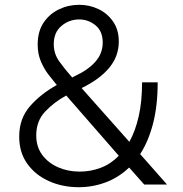

<svg xmlns="http://www.w3.org/2000/svg" viewBox="-20 -770 764 800"><path d="M308 10Q240 10 183.5 -15.5Q127 -41 93.5 -88Q60 -135 60 -201Q60 -276 105 -327.5Q150 -379 217 -416L214 -419Q199 -437 181 -460.5Q163 -484 150 -515Q137 -546 137 -584Q137 -639 161.5 -675.5Q186 -712 225.5 -731Q265 -750 310 -750Q352 -750 389.5 -732.5Q427 -715 451 -680.5Q475 -646 475 -597Q475 -536 435.5 -488Q396 -440 320 -403L519 -179Q544 -224 558 -285.5Q572 -347 572 -427H637Q637 -329 617.5 -254.5Q598 -180 564 -128L676 -1H581L518 -72Q474 -30 420 -10Q366 10 308 10ZM275 -454 281 -447 292 -453Q348 -479 378 -513.5Q408 -548 408 -593Q408 -640 378 -664.5Q348 -689 310 -689Q268 -689 236 -662Q204 -635 204 -586Q204 -546 227 -514Q250 -482 275 -454ZM131 -206Q131 -158 156 -124.5Q181 -91 222 -73Q263 -55 312 -55Q358 -55 400 -71Q442 -87 475 -121L256 -372Q206 -345 168.5 -305.5Q131 -266 131 -206Z"/></svg>

Font: Be Vietnam Pro Light
Style: Regular
Weight: 300
Designer: Lam Bao, Tony Le, Vietanh Nguyen
Foundry: Yellow Type Foundry
Version: Version 1.002; ttfautohint (v1.8.3)